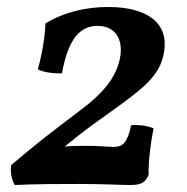

<svg xmlns="http://www.w3.org/2000/svg" viewBox="-20 -526 536 549"><path d="M289 -506C404 -506 463 -458 449 -377C439 -318 405 -284 314 -219C220 -151 235 -163 165 -107C187 -109 208 -109 230 -109C261 -109 291 -106 305 -106C331 -106 344 -117 355 -168C377 -170 404 -166 419 -159C410 -113 404 -63 405 -26C395 -2 381 3 351 3C329 3 274 0 208 0C147 0 90 0 22 3C13 -13 9 -33 12 -54C88 -118 106 -132 214 -214C278 -262 313 -308 323 -359C334 -417 307 -452 259 -452C208 -452 175 -414 157 -316C131 -316 105 -319 88 -328C100 -369 108 -416 110 -459C166 -493 229 -506 289 -506Z"/></svg>

Font: Vollkorn Semibold
Style: Italic
Weight: 600
Italic angle: -11°
Designer: Friedrich Althausen
Foundry: Friedrich Althausen
Version: Version 4.015;PS 004.015;hotconv 1.0.88;makeotf.lib2.5.64775